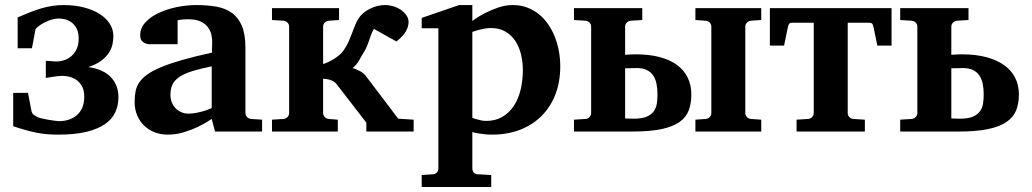

<svg xmlns="http://www.w3.org/2000/svg" viewBox="-20 -520 4079 759"><path d="M448.2 -136.2Q448.2 -102.5 435.3 -75.2Q422.4 -47.9 393.8 -28.6Q365.2 -9.3 320.1 1.5Q274.9 12.2 210.9 12.2Q187.5 12.2 166.5 10.5Q145.5 8.8 124.5 4.6Q103.5 0.5 81.1 -5.9Q58.6 -12.2 32.2 -21V-152.8H90.8L104 -83Q106.4 -70.8 113.8 -65.9Q121.1 -61 127.9 -57.1Q134.3 -54.2 147.2 -51.3Q160.2 -48.3 173.6 -46.1Q187 -43.9 198.2 -42.5Q209.5 -41 212.9 -41Q232.9 -41 251 -46.6Q269 -52.2 283 -64Q296.9 -75.7 304.9 -93.8Q313 -111.8 313 -137.2Q313 -165.5 302.5 -182.1Q292 -198.7 277.6 -207Q263.2 -215.3 248.5 -217.8Q233.9 -220.2 225.1 -220.2Q217.3 -220.2 206.5 -218.8Q195.8 -217.3 185.5 -215.8L161.1 -211.9V-279.8Q182.1 -278.3 190.7 -277.6Q199.2 -276.9 202.1 -276.9Q218.3 -276.9 234.1 -282.2Q250 -287.6 262.7 -298.6Q275.4 -309.6 283.2 -326.7Q291 -343.8 291 -367.2Q291 -392.1 282.7 -407.5Q274.4 -422.9 262.5 -431.6Q250.5 -440.4 237.1 -443.6Q223.6 -446.8 212.9 -446.8Q202.1 -446.8 190.9 -444.1Q179.7 -441.4 169.4 -437.3Q159.2 -433.1 150.1 -428Q141.1 -422.9 134.8 -418Q130.9 -415 125.5 -410.2Q120.1 -405.3 120.1 -403.8Q116.7 -384.8 113.8 -369.1Q111.3 -356 109.1 -344Q106.9 -332 106 -329.1H49.8V-451.2Q76.7 -462.9 99.6 -471.9Q122.6 -481 143.8 -487.1Q165 -493.2 186.3 -496.6Q207.5 -500 231 -500Q275.4 -500 312 -490.5Q348.6 -481 374.3 -464.6Q399.9 -448.2 414.1 -425.8Q428.2 -403.3 428.2 -377Q428.2 -361.8 424.6 -344.7Q420.9 -327.6 410.2 -311Q399.4 -294.4 379.9 -279.8Q360.4 -265.1 329.1 -254.9Q389.2 -246.1 418.7 -214.4Q448.2 -182.6 448.2 -136.2Z M830.1 0 816.9 -49.8Q791 -32.2 762.7 -18.6Q737.8 -6.8 707 2.7Q676.3 12.2 643.1 12.2Q615.7 12.2 592 3.2Q568.4 -5.9 550.5 -22.7Q532.7 -39.6 522.5 -63.5Q512.2 -87.4 512.2 -117.2Q512.2 -139.6 515.9 -158.7Q519.5 -177.7 530.5 -194.1Q541.5 -210.4 562 -225.3Q582.5 -240.2 616.5 -254.4Q650.4 -268.6 699.7 -282.7Q749 -296.9 817.9 -312V-324.2Q817.9 -331.5 818.4 -337.4Q818.4 -344.2 818.8 -351.1Q819.3 -365.2 815.9 -381.6Q812.5 -397.9 802.2 -411.9Q792 -425.8 773.4 -434.8Q754.9 -443.8 725.1 -443.8Q714.8 -443.8 706.8 -443.4Q698.7 -442.9 693.4 -441.9Q687 -440.9 682.1 -439.9V-345.2H579.1Q566.4 -344.2 556.6 -347.7Q548.3 -350.6 541.3 -357.9Q534.2 -365.2 534.2 -380.9Q534.2 -408.7 554 -430.7Q573.7 -452.6 605.7 -468Q637.7 -483.4 677.5 -491.7Q717.3 -500 756.8 -500Q799.8 -500 835.4 -493.7Q871.1 -487.3 896.7 -469Q922.4 -450.7 936.3 -417.5Q950.2 -384.3 950.2 -330.1V-73.2Q950.2 -64 956.5 -57.4Q962.9 -50.8 972.2 -49.8L1016.1 -46.9V0ZM816.9 -257.8Q768.6 -248 737.1 -237.8Q705.6 -227.5 687 -214.4Q668.5 -201.2 661.1 -184.3Q653.8 -167.5 653.8 -145Q653.8 -129.4 658.9 -116Q664.1 -102.5 673.6 -92.5Q683.1 -82.5 696.3 -76.7Q709.5 -70.8 725.1 -70.8Q741.2 -70.8 757.6 -74.2Q773.9 -77.6 787.1 -81.5Q802.7 -86.4 816.9 -92.8Z M1428.2 0V-35.2L1310.1 -188Q1305.7 -193.8 1299.1 -197.8Q1292.5 -201.7 1285.2 -204.1Q1277.8 -206.5 1270.5 -207.5Q1263.2 -208.5 1257.3 -209V-73.2Q1257.3 -64 1263.7 -57.4Q1270 -50.8 1279.3 -49.8L1315.4 -46.9V0H1055.2V-46.9L1101.1 -49.8Q1110.4 -50.8 1116.7 -57.4Q1123 -64 1123 -73.2V-415Q1123 -423.8 1116.7 -430.4Q1110.4 -437 1101.1 -438L1055.2 -440.9V-487.8H1320.3V-440.9L1279.3 -438Q1270 -437 1263.7 -430.4Q1257.3 -423.8 1257.3 -415V-267.1Q1265.6 -269 1276.6 -274.2Q1287.6 -279.3 1298.8 -286.1Q1310.1 -293 1320.6 -301.8Q1331.1 -310.5 1338.4 -320.8Q1351.1 -339.4 1358.4 -356Q1365.7 -372.6 1371.3 -387.9Q1377 -403.3 1382.8 -418.2Q1388.7 -433.1 1398.4 -448.2Q1405.8 -460 1417.5 -469.5Q1429.2 -479 1443.1 -485.8Q1457 -492.7 1471.9 -496.3Q1486.8 -500 1501 -500Q1521 -500 1538.1 -494.1Q1555.2 -488.3 1567.9 -478.8Q1580.6 -469.2 1587.9 -457.3Q1595.2 -445.3 1595.2 -433.1Q1595.2 -416 1585.4 -397.7Q1575.7 -379.4 1547.4 -356L1458 -405.8Q1451.2 -394 1447 -382.6Q1442.9 -371.1 1439 -359.6Q1435.1 -348.1 1430.2 -336.4Q1425.3 -324.7 1418 -313Q1409.2 -299.3 1400.1 -282.2Q1391.1 -265.1 1374 -251Q1391.1 -245.6 1405.5 -237.5Q1419.9 -229.5 1429.2 -215.8L1554.2 -50.8L1615.2 -46.9V0Z M2046.9 -243.2Q2046.9 -275.9 2039.3 -306.2Q2031.7 -336.4 2016.4 -359.1Q2001 -381.8 1977.3 -395.5Q1953.6 -409.2 1920.9 -409.2Q1907.7 -409.2 1894.8 -406.7Q1881.8 -404.3 1871.1 -401.4Q1858.4 -397.9 1847.2 -394V-54.2Q1856.9 -50.3 1866.7 -47.9Q1875 -45.4 1884.3 -43.7Q1893.6 -42 1901.9 -42Q1938 -42 1965.1 -57.6Q1992.2 -73.2 2010.5 -100.3Q2028.8 -127.4 2037.8 -164.3Q2046.9 -201.2 2046.9 -243.2ZM2194.8 -257.8Q2194.8 -197.3 2175.8 -147.5Q2156.7 -97.7 2121.6 -62.3Q2086.4 -26.9 2036.6 -7.3Q1986.8 12.2 1924.8 12.2Q1909.7 12.2 1896 10.7Q1882.3 9.3 1871.1 7.3Q1858.4 5.4 1847.2 2V146Q1847.2 155.8 1853.3 162.4Q1859.4 168.9 1869.1 168.9L1921.9 171.9V219.2H1647V171.9L1690.9 168.9Q1700.2 168.9 1706.5 162.4Q1712.9 155.8 1712.9 146V-408.2H1647V-449.2L1794.9 -500H1847.2V-437Q1870.6 -454.6 1897.5 -468.3Q1920.4 -480 1948.7 -490Q1977.1 -500 2007.8 -500Q2038.1 -500 2064 -490.2Q2089.8 -480.5 2110.6 -463.6Q2131.3 -446.8 2147.2 -423.6Q2163.1 -400.4 2173.6 -373.5Q2184.1 -346.7 2189.5 -317.1Q2194.8 -287.6 2194.8 -257.8Z M2579.1 -147Q2579.1 -169.9 2575.2 -189Q2571.3 -208 2561.8 -221.9Q2552.2 -235.8 2536.4 -243.4Q2520.5 -251 2496.1 -251Q2493.7 -251 2487.5 -250.7Q2481.4 -250.5 2474.6 -250.5Q2467.8 -250.5 2461.2 -250.2Q2454.6 -250 2451.2 -250V-51.8Q2453.1 -51.8 2457.5 -51.5Q2461.9 -51.3 2467.3 -51.3Q2472.7 -51.3 2477.5 -51Q2482.4 -50.8 2484.9 -50.8Q2517.6 -50.8 2536.4 -58.8Q2555.2 -66.9 2564.7 -80.6Q2574.2 -94.2 2576.7 -111.3Q2579.1 -128.4 2579.1 -147ZM2729 0V-46.9L2770 -49.8Q2779.8 -50.8 2785.9 -57.4Q2792 -64 2792 -73.2V-415Q2792 -423.8 2785.9 -430.4Q2779.8 -437 2770 -438L2729 -440.9V-487.8H2989.3V-440.9L2948.2 -438Q2939 -437 2932.6 -430.4Q2926.3 -423.8 2926.3 -415V-73.2Q2926.3 -64 2932.6 -57.4Q2939 -50.8 2948.2 -49.8L2989.3 -46.9V0ZM2712.9 -147Q2712.9 -110.8 2702.6 -83.5Q2692.4 -56.2 2666 -37.6Q2639.6 -19 2594.5 -9.5Q2549.3 0 2479 0H2249V-46.9L2294.9 -49.8Q2304.2 -50.8 2310.5 -57.4Q2316.9 -64 2316.9 -73.2V-415Q2316.9 -423.8 2310.5 -430.4Q2304.2 -437 2294.9 -438L2249 -440.9V-487.8H2519V-440.9L2473.1 -438Q2463.9 -437 2457.5 -430.4Q2451.2 -423.8 2451.2 -415V-303.2Q2460 -304.2 2472.4 -304.7Q2484.9 -305.2 2493.2 -305.2Q2547.4 -305.2 2588.4 -294.2Q2629.4 -283.2 2657 -262.7Q2684.6 -242.2 2698.7 -212.9Q2712.9 -183.6 2712.9 -147Z M3448.2 -339.8 3433.6 -411.1Q3431.2 -422.4 3428 -426.3Q3424.8 -430.2 3414.6 -430.2H3331.1V-73.2Q3331.1 -64 3337.4 -57.4Q3343.8 -50.8 3353 -49.8L3398.9 -46.9V0H3128.9V-46.9L3174.8 -49.8Q3184.1 -50.8 3190.4 -57.4Q3196.8 -64 3196.8 -73.2V-430.2H3113.3Q3103 -430.2 3099.9 -426.3Q3096.7 -422.4 3094.2 -411.1L3079.6 -339.8H3023.4V-487.8H3504.4V-339.8Z M3868.7 -147Q3868.7 -169.9 3864.7 -189Q3860.8 -208 3851.3 -221.9Q3841.8 -235.8 3825.9 -243.4Q3810.1 -251 3785.6 -251Q3783.2 -251 3777.1 -250.7Q3771 -250.5 3764.2 -250.5Q3757.3 -250.5 3750.7 -250.2Q3744.1 -250 3740.7 -250V-51.8Q3742.7 -51.8 3747.1 -51.5Q3751.5 -51.3 3756.8 -51.3Q3762.2 -51.3 3767.1 -51Q3772 -50.8 3774.4 -50.8Q3807.1 -50.8 3825.9 -58.8Q3844.7 -66.9 3854.2 -80.6Q3863.8 -94.2 3866.2 -111.3Q3868.7 -128.4 3868.7 -147ZM4007.8 -147Q4007.8 -110.8 3996.8 -83.5Q3985.8 -56.2 3958.5 -37.6Q3931.2 -19 3885 -9.5Q3838.9 0 3768.6 0H3538.6V-46.9L3584.5 -49.8Q3593.8 -50.8 3600.1 -57.4Q3606.4 -64 3606.4 -73.2V-415Q3606.4 -423.8 3600.1 -430.4Q3593.8 -437 3584.5 -438L3538.6 -440.9V-487.8H3808.6V-440.9L3762.7 -438Q3753.4 -437 3747.1 -430.4Q3740.7 -423.8 3740.7 -415V-303.2Q3749.5 -304.2 3762 -304.7Q3774.4 -305.2 3782.7 -305.2Q3836.9 -305.2 3878.7 -294.2Q3920.4 -283.2 3949.2 -262.7Q3978 -242.2 3992.9 -212.9Q4007.8 -183.6 4007.8 -147Z"/></svg>

Font: Charis SIL CyrE
Style: Bold
Weight: 700
Foundry: SIL International
Version: Version 5.000